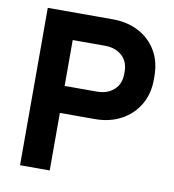

<svg xmlns="http://www.w3.org/2000/svg" viewBox="-79 -770 763 841"><g transform="rotate(10 302.0 -350.0)"><path d="M66 0V-700H354Q420 -700 470.5 -673.5Q521 -647 549.5 -599Q578 -551 578 -485V-471Q578 -406 548.5 -357.5Q519 -309 468.5 -282.5Q418 -256 354 -256H198V0ZM198 -376H341Q388 -376 417 -402Q446 -428 446 -473V-483Q446 -528 417 -554Q388 -580 341 -580H198Z"/></g></svg>

Font: Space Grotesk
Style: Bold
Weight: 700
Designer: Florian Karsten
Foundry: Florian Karsten
Version: Version 2.000